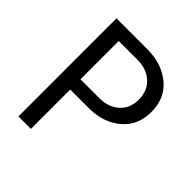

<svg xmlns="http://www.w3.org/2000/svg" viewBox="-192 -847 984 984"><g transform="rotate(45 300.0 -355.5)"><path d="M183.6 -359.4H323.7Q387.2 -360.4 427.7 -397Q468.8 -433.6 468.8 -497.1Q468.8 -560.1 428.2 -597.7Q387.7 -635.7 323.7 -636.7H183.6ZM183.6 -285.2V0H93.3V-710.9H323.7Q424.3 -709 491.7 -652.8Q559.1 -596.7 559.1 -498Q559.1 -399.4 491.2 -342.8Q423.3 -286.1 323.7 -285.2Z"/></g></svg>

Font: RobotoMono-Regular
Style: Regular
Weight: 400
Designer: Google
Version: Version 2.000985; 2015; ttfautohint (v1.3)